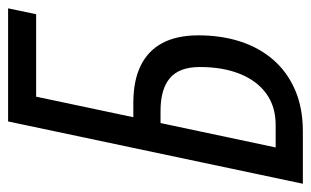

<svg xmlns="http://www.w3.org/2000/svg" viewBox="-164 -590 754 465"><g transform="rotate(-90 212.5 -357.0)"><path d="M0.5 0 151.4 -713.9H425.3L411.1 -646H211.4L161.6 -410.6H196.3Q250 -410.6 286.4 -392.8Q322.8 -375 341.3 -340.1Q359.9 -305.2 359.9 -252.9Q359.9 -197.8 345 -151.6Q330.1 -105.5 300.5 -71.5Q271 -37.6 227.5 -18.8Q184.1 0 127 0ZM88.4 -65.9H143.1Q187.5 -65.9 218.8 -88.6Q250 -111.3 266.6 -152.6Q283.2 -193.8 283.2 -249.5Q283.2 -299.3 256.3 -322Q229.5 -344.7 177.2 -344.7H147.5Z"/></g></svg>

Font: Open Sans Condensed
Style: Italic
Weight: 400
Width: 3
Italic angle: -12°
Designer: Monotype Design Team
Foundry: Monotype Imaging Inc.
Version: Version 3.000